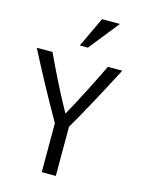

<svg xmlns="http://www.w3.org/2000/svg" viewBox="-138 -1036 858 1121"><g transform="rotate(15 291.0 -475.0)"><path d="M299 -770 444 -952H336L250 -770ZM528 -692H441C388 -583 331 -470 272 -364C213 -469 157 -583 106 -692H11C78 -562 149 -430 227 -294V2H312V-295C390 -429 460 -562 528 -692Z"/></g></svg>

Font: Repo
Style: Regular
Weight: 400
Designer: Stefan Peev
Foundry: Context Ltd
Version: Version 0.000